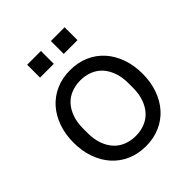

<svg xmlns="http://www.w3.org/2000/svg" viewBox="-190 -797 928 928"><g transform="rotate(-45 274.0 -332.5)"><path d="M274 10Q221 10 177.5 -9Q134 -28 103 -62.5Q72 -97 55 -145Q38 -193 38 -250Q38 -307 55 -355Q72 -403 103 -437.5Q134 -472 177.5 -491Q221 -510 274 -510Q327 -510 370.5 -491Q414 -472 445 -437.5Q476 -403 493 -355Q510 -307 510 -250Q510 -193 493 -145Q476 -97 445 -62.5Q414 -28 370.5 -9Q327 10 274 10ZM119 -235Q119 -192 131 -159Q143 -126 163.5 -104Q184 -82 212.5 -71Q241 -60 274 -60Q307 -60 335.5 -71Q364 -82 384.5 -104Q405 -126 417 -159Q429 -192 429 -235V-265Q429 -308 417 -341Q405 -374 384.5 -396Q364 -418 335.5 -429Q307 -440 274 -440Q241 -440 212.5 -429Q184 -418 163.5 -396Q143 -374 131 -341Q119 -308 119 -265ZM146 -675H240V-587H146ZM308 -675H402V-587H308Z"/></g></svg>

Font: CyStack Display
Style: Regular
Weight: 400
Designer: Weizhong Zhang
Foundry: 本地遙控
Version: Version 1.000;Glyphs 3.1.2 (3151)